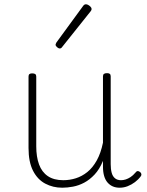

<svg xmlns="http://www.w3.org/2000/svg" viewBox="-20 -856 686 895"><path d="M270 19Q227 19 191 0Q155 -19 134 -60Q113 -101 113 -166V-499Q113 -507 117 -510.5Q121 -514 130 -514Q140 -514 144.5 -510.5Q149 -507 149 -499V-174Q149 -125 162 -89.5Q175 -54 203 -35Q231 -16 275 -16Q305 -16 333.5 -25Q362 -34 387 -54Q412 -74 431 -108Q450 -142 460 -191V-500Q460 -508 464.5 -511.5Q469 -515 479 -515Q488 -515 492 -511.5Q496 -508 496 -500V-91Q496 -68 500.5 -51Q505 -34 516 -25Q527 -16 544 -16Q555 -16 566 -19.5Q577 -23 588.5 -30.5Q600 -38 611 -51Q616 -58 621.5 -58.5Q627 -59 633 -54Q638 -50 639 -44.5Q640 -39 636 -34Q625 -19 609 -7Q593 5 575 12Q557 19 538 19Q520 19 506 13Q492 7 481.5 -5Q471 -17 465.5 -35.5Q460 -54 460 -79V-106Q444 -67 421 -42.5Q398 -18 372.5 -4.5Q347 9 320.5 14Q294 19 270 19ZM258 -630Q253 -630 246 -636Q239 -642 239 -648Q239 -650 240.5 -652.5Q242 -655 243 -658L368 -829Q371 -833 374 -834.5Q377 -836 381 -836Q386 -836 392 -832.5Q398 -829 402.5 -824Q407 -819 407 -814Q407 -811 406 -809Q405 -807 403 -804L269 -636Q265 -630 258 -630Z"/></svg>

Font: Playwrite BR Thin
Style: Regular
Weight: 250
Version: Version 1.003